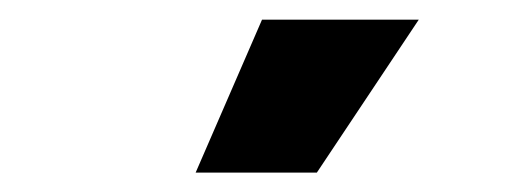

<svg xmlns="http://www.w3.org/2000/svg" viewBox="-20 -772 522 195"><path d="M246.1 -752H405.3L301.8 -596.7H178.7Z"/></svg>

Font: Pretendard GOV Black
Style: Regular
Weight: 900
Designer: Base glyphs from Inter by Rasmus Andersson; Hangeul glyphs from Noto Sans CJK(Source Han Sans) by Jang Soo-young and Kan
Foundry: Kil Hyung-jin
Version: Version 1.309